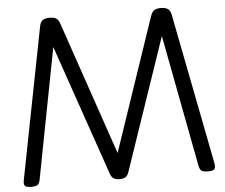

<svg xmlns="http://www.w3.org/2000/svg" viewBox="-59 -958 1218 1040"><g transform="rotate(-5 550.0 -438.0)"><path d="M71 14Q43 14 35 5.5Q27 -3 33 -31L193 -850Q198 -873 211 -881.5Q224 -890 249 -890Q272 -890 284.5 -881.5Q297 -873 304 -850L551 -128L796 -850Q804 -873 816 -881.5Q828 -890 853 -890Q876 -890 889.5 -881.5Q903 -873 908 -850L1068 -31Q1073 -3 1065 5.5Q1057 14 1029 14Q1010 14 998 8.5Q986 3 981 -23L845 -738L601 -23Q595 -3 583.5 5.5Q572 14 550 14Q528 14 516 5.5Q504 -3 498 -23L254 -730L118 -23Q113 3 101.5 8.5Q90 14 71 14Z"/></g></svg>

Font: Playwrite GB J
Style: Regular
Weight: 400
Designer: Veronika Burian, José Scaglione
Foundry: TypeTogether
Version: Version 1.002